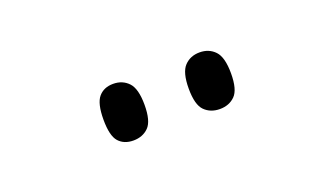

<svg xmlns="http://www.w3.org/2000/svg" viewBox="-28 -841 503 290"><g transform="rotate(-20 224.0 -695.5)"><path d="M293 -650Q278 -650 268.5 -659.5Q259 -669 259 -695Q259 -721 268.5 -731Q278 -741 293 -741Q308 -741 317.5 -731Q327 -721 327 -695Q327 -669 317.5 -659.5Q308 -650 293 -650ZM154 -650Q139 -650 130.5 -659.5Q122 -669 122 -695Q122 -721 130.5 -731Q139 -741 154 -741Q169 -741 178.5 -731Q188 -721 188 -695Q188 -669 178.5 -659.5Q169 -650 154 -650Z"/></g></svg>

Font: Noto Serif Ethiopic ExtraCondensed Light
Style: Regular
Weight: 300
Width: 2
Designer: Monotype Design Team
Foundry: Monotype Imaging Inc.
Version: Version 2.102; ttfautohint (v1.8.4.7-5d5b)